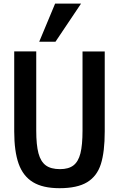

<svg xmlns="http://www.w3.org/2000/svg" viewBox="-20 -1002 640 1033"><path d="M56.5 -295V-725.5H175V-299.5Q175 -222 187 -177.2Q199 -132.5 226.5 -112.2Q254 -92 303 -92Q349 -92 375.2 -112.2Q401.5 -132.5 412.8 -177.2Q424 -222 424 -299.5V-725H543.5V-295Q543.5 -185 522.8 -119.5Q502 -54 449 -21.8Q396 10.5 300 10.5Q210.5 10.5 157.2 -22Q104 -54.5 80.2 -121.2Q56.5 -188 56.5 -295ZM191 -777.5 276.5 -982.5H416L278.5 -777.5Z"/></svg>

Font: JuliaMono SemiBold
Style: Regular
Weight: 600
Monospace: yes
Designer: cormullion
Foundry: corm
Version: Version 0.055; ttfautohint (v1.8.4)